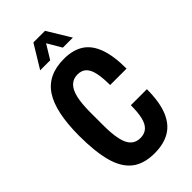

<svg xmlns="http://www.w3.org/2000/svg" viewBox="-270 -954 1042 1042"><g transform="rotate(-45 251.0 -433.5)"><path d="M256 12Q174 12 125 -26.5Q76 -65 54.5 -144Q33 -223 33 -344Q33 -527 89.5 -613Q146 -699 270 -699Q337 -699 382 -671Q427 -643 450 -581.5Q473 -520 473 -421H347Q347 -474 339.5 -511.5Q332 -549 313.5 -568Q295 -587 262 -587Q229 -587 207.5 -566Q186 -545 176 -502Q166 -459 166 -390V-295Q166 -227 175.5 -184Q185 -141 206 -121Q227 -101 260 -101Q292 -101 312 -119Q332 -137 340.5 -173Q349 -209 349 -264H472Q472 -166 447 -105Q422 -44 374 -16Q326 12 256 12ZM135 -746 216 -879H305L386 -746H309L241 -862L282 -861L212 -746Z"/></g></svg>

Font: Archivo ExtraCondensed
Style: Bold
Weight: 700
Width: 2
Designer: Hector Gatti
Foundry: Omnibus-Type
Version: Version 2.001